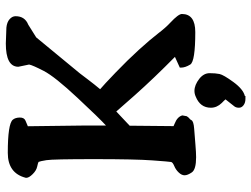

<svg xmlns="http://www.w3.org/2000/svg" viewBox="-124 -580 880 673"><g transform="rotate(-90 316.5 -244.0)"><path d="M305.7 175.8Q292.5 175.8 283.7 169.2Q274.9 162.6 274.9 153.1Q274.9 143.6 279.3 137.5Q283.7 131.3 292.2 121.1Q300.8 110.8 304.2 106Q300.8 101.6 291.5 92.8Q274.9 75.7 274.9 54.7Q274.9 17.1 314 1.5Q323.7 -2.9 334 -2.9Q354.5 -2.9 376.5 14.2Q396 29.8 396 50.3Q396 70.8 393.1 85Q390.1 99.1 365 133.5Q339.8 168 315.9 173.8V175.8ZM29.3 -594.2Q45.4 -657.2 116.7 -657.2Q218.3 -657.2 232.9 -639.6Q240.2 -630.9 240.5 -615.2Q240.7 -599.6 229.2 -595Q217.8 -590.3 210 -586.9Q211.9 -467.3 212.4 -396V-313Q234.9 -333 309.3 -412.6Q383.8 -492.2 404.1 -531.5Q424.3 -570.8 426.3 -582.5L418.5 -620.1V-621.1Q419.4 -664.1 500 -664.1L555.2 -662.1H555.7Q574.7 -660.2 585.2 -650.9Q595.7 -641.6 595.7 -629.9Q595.7 -597.2 565.9 -585.4L521.5 -557.6L395.5 -404.8Q384.8 -391.1 374 -376.5Q355.5 -352.1 339.8 -333.5Q355 -320.8 398.4 -279.1Q441.9 -237.3 478.3 -197.3Q514.6 -157.2 535.2 -130.4Q555.7 -103.5 573.2 -87.4Q603.5 -59.1 603.5 -46.9Q603.5 0 540 0Q437 0 426.3 -17.6Q415.5 -35.2 415.5 -49.8V-54.2L453.1 -71.3Q377.9 -145.5 318.8 -211.9L261.7 -276.9Q240.2 -256.8 211.9 -230Q211.4 -152.8 210.4 -76.2L219.2 -72.3Q243.2 -63 248 -45.4L245.1 -29.8Q240.2 -22.5 237.1 -20.5Q233.9 -18.6 231.4 -13.7Q228 -5.9 201.2 -3.9Q174.3 -2 145.8 0.5Q117.2 2.9 101.6 2.9Q58.6 2.9 48.3 -12Q38.1 -26.9 38.1 -37.4Q38.1 -47.9 47.9 -58.1Q57.6 -68.4 70.6 -73.7Q83.5 -79.1 84.7 -84.7Q85.9 -90.3 90.3 -150.1Q94.7 -210 94.7 -354.5Q94.7 -499 91.1 -521.7Q87.4 -544.4 85 -549.3Q82 -551.3 68.4 -554.2Q54.7 -557.1 42 -570.1Q29.3 -583 29.3 -591.8Z"/></g></svg>

Font: Drukaatie burti
Style: Demi
Weight: 600
Version: Version 0.14